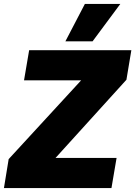

<svg xmlns="http://www.w3.org/2000/svg" viewBox="-43 -955 687 975"><path d="M-23 0 1 -147 369 -547H79L105 -700H624L599 -550L239 -153H549L523 0ZM289 -745 388 -935H568L427 -745Z"/></svg>

Font: Georama ExtraBold
Style: Italic
Weight: 800
Italic angle: -9°
Version: Version 1.001